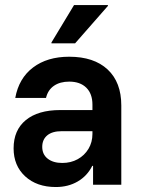

<svg xmlns="http://www.w3.org/2000/svg" viewBox="-20 -736 567 765"><path d="M202.5 9.2Q126.7 9.2 80.4 -33.3Q34.2 -75.8 34.2 -145Q34.2 -217.5 82.9 -257.5Q131.7 -297.5 220 -297.5H348.3V-319.2Q348.3 -362.5 323.8 -386.7Q299.2 -410.8 255.8 -410.8Q219.2 -410.8 195 -394.2Q170.8 -377.5 163.3 -345.8H40.8Q55 -424.2 111.7 -467.1Q168.3 -510 255.8 -510Q354.2 -510 408.8 -459.2Q463.3 -408.3 463.3 -315.8V0H350.8V-75H347.5Q327.5 -35 289.6 -12.9Q251.7 9.2 202.5 9.2ZM228.3 -86.7Q262.5 -86.7 289.6 -101.7Q316.7 -116.7 332.5 -142.9Q348.3 -169.2 348.3 -202.5V-213.3H225.8Q188.3 -213.3 168.3 -196.7Q148.3 -180 148.3 -150.8Q148.3 -120.8 170 -103.8Q191.7 -86.7 228.3 -86.7ZM185 -563.3V-566.7L275 -715.8H410V-712.5L279.2 -563.3Z"/></svg>

Font: Funnel Sans SemiBold
Style: Regular
Weight: 600
Designer: NORD ID, Kristian Moeller
Foundry: Dicotype
Version: Version 1.000